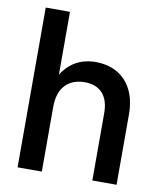

<svg xmlns="http://www.w3.org/2000/svg" viewBox="-82 -795 728 861"><g transform="rotate(10 282.0 -364.0)"><path d="M167 -294.9C167 -388.2 219.2 -428.2 287.1 -428.2C356.9 -428.2 397 -386.7 397 -306.6V0H507.3V-321.3C507.3 -455.6 428.2 -525.9 321.3 -525.9C253.9 -525.9 202.1 -497.6 167 -441.4V-727.5H56.6V0H167Z"/></g></svg>

Font: Raveo Display Display Medium
Style: Regular
Weight: 500
Designer: Jakub Foglar, Rasmus Andersson (Inter)
Foundry: Jakubfoglar.com
Version: Version 1.100;Glyphs 3.2.3 (3260)